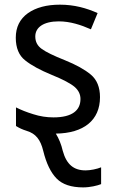

<svg xmlns="http://www.w3.org/2000/svg" viewBox="-20 -566 492 826"><path d="M337.9 240.2C367.2 240.2 399.9 232.4 415 226.1V153.8C397.5 161.1 369.1 167 348.1 167C297.4 167 266.1 141.6 250 83C243.7 55.2 233.4 30.3 220.2 8.8C339.8 7.3 410.2 -48.3 410.2 -147.9C410.2 -190.4 397 -223.1 370.6 -245.1C344.2 -267.1 307.1 -287.6 258.8 -307.1C210.9 -326.2 177.7 -342.3 159.7 -355.5C141.1 -368.7 131.8 -386.2 131.8 -409.2C131.8 -448.7 168 -474.1 232.9 -474.1C281.2 -474.1 328.1 -459 371.1 -439.9L399.9 -509.8C351.6 -531.2 299.8 -545.9 237.8 -545.9C180.7 -545.9 134.8 -533.7 100.1 -509.3C65.4 -484.4 47.9 -449.2 47.9 -403.8C47.9 -359.9 61.5 -327.1 88.4 -306.2C115.2 -284.7 153.3 -264.2 202.1 -244.1C251.5 -224.1 284.2 -206.5 301.3 -191.9C317.9 -177.2 326.2 -160.2 326.2 -140.1C326.2 -91.8 291.5 -61 210 -61C180.7 -61 151.9 -65.4 123 -74.7C94.2 -83.5 69.8 -93.3 48.8 -104V-23.9C64 -14.6 75.2 -9.3 95.2 -2.9C133.8 8.8 154.3 34.7 166 83C179.2 137.2 198.7 176.8 223.6 202.1C248.5 227.5 286.6 240.2 337.9 240.2Z"/></svg>

Font: Avrile Sans
Style: Regular
Weight: 400
Designer: Monotype Design Team, Google (font), Stefan Peev (BGR Cyrillic), Cristiano Sobral (main changes)
Foundry: The Avrile Sans Project Authors
Version: Version 3.110